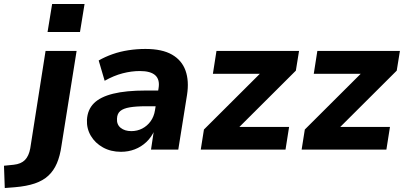

<svg xmlns="http://www.w3.org/2000/svg" viewBox="-125 -752 2032 965"><path d="M114 -591 137 -732H300L277 -591ZM-101 193 -105 81 -56 76Q-19 72 0.5 52Q20 32 27 -6L104 -496H260L184 -20Q177 31 161 68.5Q145 106 118 131Q91 156 50 170Q9 184 -50 189Z M483 11Q432 11 392.5 -11Q353 -33 331.5 -69.5Q310 -106 312 -150Q315 -201 347 -233Q379 -265 443.5 -281Q508 -297 607 -297H684L672 -218H609Q559 -218 527 -212.5Q495 -207 479.5 -194Q464 -181 463 -156Q461 -126 481.5 -109.5Q502 -93 535 -93Q565 -93 590 -106Q615 -119 632 -142.5Q649 -166 654 -198L672 -309Q679 -352 655.5 -373.5Q632 -395 578 -395Q536 -395 491.5 -383.5Q447 -372 401 -346L371 -448Q402 -466 440 -479.5Q478 -493 520.5 -499.5Q563 -506 606 -506Q690 -506 739.5 -477.5Q789 -449 807.5 -397Q826 -345 815 -275L771 0H634L649 -100H653Q637 -63 611 -38.5Q585 -14 552.5 -1.5Q520 11 483 11Z M884 0 900 -101 1216 -416 1215 -381H945L963 -496H1378L1362 -397L1041 -77L1042 -114H1328L1310 0Z M1391 0 1407 -101 1723 -416 1722 -381H1452L1470 -496H1885L1869 -397L1548 -77L1549 -114H1835L1817 0Z"/></svg>

Font: Nunito Sans 10pt ExtraBold
Style: Italic
Weight: 800
Italic angle: -9°
Designer: Vernon Adams
Foundry: Vernon Adams
Version: Version 3.101;gftools[0.9.27]